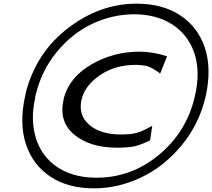

<svg xmlns="http://www.w3.org/2000/svg" viewBox="-20 -788 1158 1048"><path d="M327 -244Q327 -247 329 -255Q361 -369 481 -437.5Q601 -506 740 -506Q814 -506 892 -481L854 -386Q849 -391 840 -397Q838 -398 830 -403.5Q822 -409 820 -410Q818 -411 811 -415Q804 -419 800 -420.5Q796 -422 789 -425Q782 -428 775.5 -429Q769 -430 760.5 -431Q752 -432 743 -433Q736 -434 723 -434Q608 -434 525.5 -377.5Q443 -321 425 -244Q406 -160 467 -107Q528 -54 640 -54Q653 -54 664.5 -54.5Q676 -55 684.5 -55.5Q693 -56 703 -58Q713 -60 718.5 -61Q724 -62 734.5 -65.5Q745 -69 748.5 -70Q752 -71 763 -76.5Q774 -82 777 -83.5Q780 -85 793.5 -92Q807 -99 811 -101L799 -21Q748 2 721 9Q694 16 640 18H611Q466 16 383 -55Q300 -126 327 -244ZM117 -263Q118 -269 120.5 -279.5Q123 -290 124 -294Q182 -506 354.5 -637Q527 -768 725 -768Q867 -768 963.5 -704.5Q1060 -641 1098 -528Q1136 -415 1103 -263Q1068 -112 972 4.5Q876 121 750.5 180.5Q625 240 493 240Q351 240 255.5 176.5Q160 113 122 1Q84 -114 117 -263ZM173 -263Q171 -249 170 -243Q152 -156 165 -81Q186 43 276.5 112.5Q367 182 506 182Q698 182 849 56Q1000 -70 1044 -264Q1075 -397 1040 -501Q1004 -602 918 -656Q832 -710 713 -710Q594 -710 483.5 -658Q373 -606 288.5 -502.5Q204 -399 173 -263Z"/></svg>

Font: Coval
Style: Book Italic
Weight: 350
Foundry: Context Ltd
Version: Version 001.000